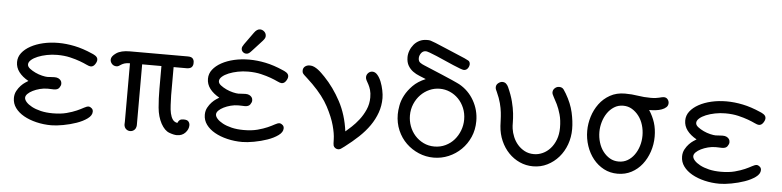

<svg xmlns="http://www.w3.org/2000/svg" viewBox="-42 -837 4284 1052"><g transform="rotate(5 2100.0 -311.5)"><path d="M43 -120Q43 -142 52.5 -159.5Q62 -177 74 -189.5Q86 -202 97.5 -209.5Q109 -217 114 -220Q80 -239 61.5 -263.5Q43 -288 43 -318Q43 -346 60.5 -368.5Q78 -391 108 -407.5Q138 -424 177 -433Q216 -442 260 -442Q303 -442 349.5 -432.5Q396 -423 448 -400Q451 -399 456 -396.5Q461 -394 466.5 -390.5Q472 -387 476 -381.5Q480 -376 480 -368Q480 -357 470.5 -343Q461 -329 447 -329Q439 -329 423.5 -336.5Q408 -344 385 -352.5Q362 -361 330.5 -368.5Q299 -376 259 -376Q230 -376 202.5 -370.5Q175 -365 153 -356Q131 -347 117.5 -335Q104 -323 104 -310Q104 -298 117.5 -287.5Q131 -277 149 -268.5Q167 -260 186 -255.5Q205 -251 216 -251Q222 -251 233 -252Q244 -253 255 -253Q268 -253 276 -249Q284 -245 288.5 -239.5Q293 -234 294 -228.5Q295 -223 295 -220Q295 -210 286.5 -198Q278 -186 257 -186Q250 -186 242 -186.5Q234 -187 223 -187Q201 -187 180 -181.5Q159 -176 142 -167.5Q125 -159 114.5 -148.5Q104 -138 104 -127Q104 -116 115 -103.5Q126 -91 146.5 -80Q167 -69 196 -62Q225 -55 262 -55Q306 -55 338 -63.5Q370 -72 392.5 -82Q415 -92 430 -100.5Q445 -109 455 -109H458Q466 -107 473 -100.5Q480 -94 480 -83Q480 -62 456 -44.5Q432 -27 397.5 -15Q363 -3 325 4Q287 11 260 11Q217 11 177.5 1.5Q138 -8 108 -25Q78 -42 60.5 -66Q43 -90 43 -120Z M553 -376Q553 -394 579 -412Q605 -430 654 -430H973Q993 -430 1000.5 -420.5Q1008 -411 1007 -398Q1008 -386 1001 -376Q994 -366 974 -365H900V-210Q901 -182 902 -156.5Q903 -131 907.5 -111Q912 -91 921 -78Q930 -65 947 -62Q952 -74 959 -79Q966 -84 980 -84Q1000 -84 1007 -75Q1014 -66 1014 -55Q1014 -33 996.5 -14Q979 5 950 5Q933 5 907.5 -4.5Q882 -14 862 -50Q842 -87 837.5 -136.5Q833 -186 833 -240V-365H727V-43Q727 -37 727 -31Q727 -25 725 -19Q722 -8 713 -1.5Q704 5 693 5Q682 5 673 -1.5Q664 -8 661 -19Q659 -25 659.5 -31Q660 -37 660 -43V-365Q642 -365 631 -361.5Q620 -358 613 -353.5Q606 -349 600.5 -345.5Q595 -342 588 -342Q572 -342 562.5 -352.5Q553 -363 553 -376Z M1263 -499Q1263 -504 1265 -509Q1267 -514 1273.5 -523.5Q1280 -533 1291.5 -548.5Q1303 -564 1322 -591Q1337 -612 1354 -612Q1367 -612 1377.5 -602.5Q1388 -593 1388 -578Q1388 -572 1385 -566Q1382 -560 1374.5 -551.5Q1367 -543 1354 -529Q1341 -515 1320 -492Q1312 -483 1305.5 -478Q1299 -473 1290 -473Q1279 -473 1271 -480.5Q1263 -488 1263 -499ZM1093 -120Q1093 -142 1102.5 -159.5Q1112 -177 1124 -189.5Q1136 -202 1147.5 -209.5Q1159 -217 1164 -220Q1130 -239 1111.5 -263.5Q1093 -288 1093 -318Q1093 -346 1110.5 -368.5Q1128 -391 1158 -407.5Q1188 -424 1227 -433Q1266 -442 1310 -442Q1353 -442 1399.5 -432.5Q1446 -423 1498 -400Q1501 -399 1506 -396.5Q1511 -394 1516.5 -390.5Q1522 -387 1526 -381.5Q1530 -376 1530 -368Q1530 -357 1520.5 -343Q1511 -329 1497 -329Q1489 -329 1473.5 -336.5Q1458 -344 1435 -352.5Q1412 -361 1380.5 -368.5Q1349 -376 1309 -376Q1280 -376 1252.5 -370.5Q1225 -365 1203 -356Q1181 -347 1167.5 -335Q1154 -323 1154 -310Q1154 -298 1167.5 -287.5Q1181 -277 1199 -268.5Q1217 -260 1236 -255.5Q1255 -251 1266 -251Q1272 -251 1283 -252Q1294 -253 1305 -253Q1318 -253 1326 -249Q1334 -245 1338.5 -239.5Q1343 -234 1344 -228.5Q1345 -223 1345 -220Q1345 -210 1336.5 -198Q1328 -186 1307 -186Q1300 -186 1292 -186.5Q1284 -187 1273 -187Q1251 -187 1230 -181.5Q1209 -176 1192 -167.5Q1175 -159 1164.5 -148.5Q1154 -138 1154 -127Q1154 -116 1165 -103.5Q1176 -91 1196.5 -80Q1217 -69 1246 -62Q1275 -55 1312 -55Q1356 -55 1388 -63.5Q1420 -72 1442.5 -82Q1465 -92 1480 -100.5Q1495 -109 1505 -109H1508Q1516 -107 1523 -100.5Q1530 -94 1530 -83Q1530 -62 1506 -44.5Q1482 -27 1447.5 -15Q1413 -3 1375 4Q1337 11 1310 11Q1267 11 1227.5 1.5Q1188 -8 1158 -25Q1128 -42 1110.5 -66Q1093 -90 1093 -120Z M1606 -408Q1606 -422 1616.5 -430.5Q1627 -439 1643 -439Q1656 -439 1667.5 -433.5Q1679 -428 1689.5 -420Q1700 -412 1709.5 -402.5Q1719 -393 1727 -385Q1779 -331 1817.5 -259Q1856 -187 1868 -96Q1881 -107 1901 -125.5Q1921 -144 1940.5 -169Q1960 -194 1974 -225.5Q1988 -257 1988 -293Q1988 -317 1983 -334Q1978 -351 1971.5 -363Q1965 -375 1960 -384Q1955 -393 1955 -402Q1955 -415 1964.5 -425Q1974 -435 1988 -435Q2003 -435 2015.5 -420.5Q2028 -406 2036.5 -384.5Q2045 -363 2050 -338.5Q2055 -314 2055 -295Q2055 -253 2041.5 -215Q2028 -177 2004 -142.5Q1980 -108 1946 -76Q1912 -44 1871 -13Q1863 -8 1855 -1.5Q1847 5 1836 5Q1825 4 1819 -1.5Q1813 -7 1811 -13Q1809 -19 1808.5 -48.5Q1808 -78 1796 -122.5Q1784 -167 1754.5 -223Q1725 -279 1665 -339Q1646 -358 1634.5 -368Q1623 -378 1616.5 -384.5Q1610 -391 1608 -395.5Q1606 -400 1606 -408Z M2146 -215Q2146 -235 2151 -263Q2156 -291 2171 -319.5Q2186 -348 2212.5 -375Q2239 -402 2282 -420Q2266 -427 2246.5 -434.5Q2227 -442 2210.5 -454Q2194 -466 2183 -484.5Q2172 -503 2172 -531Q2172 -549 2179 -567.5Q2186 -586 2198.5 -601Q2211 -616 2229 -625Q2247 -634 2270 -634H2277Q2283 -634 2290.5 -632Q2298 -630 2318 -622Q2338 -614 2376.5 -597.5Q2415 -581 2484 -552Q2495 -547 2505 -541.5Q2515 -536 2515 -521Q2514 -508 2506 -498Q2498 -488 2485 -488Q2480 -488 2463.5 -494Q2447 -500 2425 -509.5Q2403 -519 2378 -530Q2353 -541 2331 -550.5Q2309 -560 2292 -566Q2275 -572 2270 -572Q2253 -572 2243.5 -558.5Q2234 -545 2234 -531Q2234 -514 2244.5 -506.5Q2255 -499 2268 -494Q2330 -468 2367 -452.5Q2404 -437 2424 -428Q2444 -419 2452.5 -415Q2461 -411 2467 -408Q2519 -379 2548.5 -327Q2578 -275 2578 -215Q2578 -167 2560.5 -127Q2543 -87 2513 -57.5Q2483 -28 2444 -11.5Q2405 5 2362 5Q2319 5 2280 -11.5Q2241 -28 2211 -57Q2181 -86 2163.5 -126.5Q2146 -167 2146 -215ZM2213 -214Q2213 -184 2223.5 -155.5Q2234 -127 2253.5 -105Q2273 -83 2300.5 -69.5Q2328 -56 2361 -56Q2394 -56 2422 -69.5Q2450 -83 2469.5 -105.5Q2489 -128 2500 -157Q2511 -186 2511 -217Q2511 -251 2499 -280Q2487 -309 2466.5 -330Q2446 -351 2419.5 -362.5Q2393 -374 2364 -374Q2334 -374 2307 -362Q2280 -350 2259 -328.5Q2238 -307 2225.5 -277.5Q2213 -248 2213 -214Z M2668 -409Q2668 -423 2679.5 -432Q2691 -441 2702 -441Q2714 -441 2722 -434Q2730 -427 2735 -416Q2754 -374 2763 -338.5Q2772 -303 2775 -274.5Q2778 -246 2778 -225Q2778 -204 2780 -191Q2783 -169 2792.5 -146Q2802 -123 2818 -104.5Q2834 -86 2856.5 -74Q2879 -62 2908 -62Q2932 -62 2955.5 -72.5Q2979 -83 2997.5 -103.5Q3016 -124 3027 -153Q3038 -182 3038 -218Q3038 -260 3029 -291.5Q3020 -323 3009 -345.5Q2998 -368 2989 -383.5Q2980 -399 2980 -408Q2980 -422 2990.5 -431.5Q3001 -441 3014 -441Q3031 -441 3039.5 -429Q3048 -417 3053 -408Q3083 -357 3094 -308Q3105 -259 3105 -217Q3105 -172 3090.5 -132Q3076 -92 3049.5 -61.5Q3023 -31 2987 -13Q2951 5 2909 5Q2870 5 2835.5 -10.5Q2801 -26 2774.5 -53.5Q2748 -81 2731.5 -118.5Q2715 -156 2712 -200Q2711 -216 2710.5 -234Q2710 -252 2707.5 -274.5Q2705 -297 2698 -324Q2691 -351 2676 -384Q2673 -390 2670.5 -396Q2668 -402 2668 -409Z M3188 -215Q3188 -254 3200 -293Q3212 -332 3235.5 -364Q3259 -396 3294.5 -416Q3330 -436 3377 -436Q3415 -436 3448 -430.5Q3481 -425 3519 -425Q3535 -425 3546 -426.5Q3557 -428 3565 -430Q3573 -432 3579 -433.5Q3585 -435 3590 -435Q3604 -435 3611.5 -425.5Q3619 -416 3619 -405Q3619 -391 3609.5 -382Q3600 -373 3585 -367.5Q3570 -362 3552.5 -360Q3535 -358 3519 -358H3516Q3537 -326 3548 -291.5Q3559 -257 3559 -215Q3559 -172 3545.5 -132Q3532 -92 3508 -61.5Q3484 -31 3450 -13Q3416 5 3374 5Q3332 5 3298 -13Q3264 -31 3239.5 -61.5Q3215 -92 3201.5 -132Q3188 -172 3188 -215ZM3255 -215Q3255 -185 3263.5 -157Q3272 -129 3288 -108Q3304 -87 3325.5 -74.5Q3347 -62 3374 -62Q3401 -62 3422.5 -74.5Q3444 -87 3459.5 -108.5Q3475 -130 3483.5 -157.5Q3492 -185 3492 -215Q3492 -245 3483.5 -273Q3475 -301 3459 -322Q3443 -343 3421.5 -356Q3400 -369 3373 -369Q3345 -369 3323 -355Q3301 -341 3286 -319Q3271 -297 3263 -269.5Q3255 -242 3255 -215Z M3718 -120Q3718 -142 3727.5 -159.5Q3737 -177 3749 -189.5Q3761 -202 3772.5 -209.5Q3784 -217 3789 -220Q3755 -239 3736.5 -263.5Q3718 -288 3718 -318Q3718 -346 3735.5 -368.5Q3753 -391 3783 -407.5Q3813 -424 3852 -433Q3891 -442 3935 -442Q3978 -442 4024.5 -432.5Q4071 -423 4123 -400Q4126 -399 4131 -396.5Q4136 -394 4141.5 -390.5Q4147 -387 4151 -381.5Q4155 -376 4155 -368Q4155 -357 4145.5 -343Q4136 -329 4122 -329Q4114 -329 4098.5 -336.5Q4083 -344 4060 -352.5Q4037 -361 4005.5 -368.5Q3974 -376 3934 -376Q3905 -376 3877.5 -370.5Q3850 -365 3828 -356Q3806 -347 3792.5 -335Q3779 -323 3779 -310Q3779 -298 3792.5 -287.5Q3806 -277 3824 -268.5Q3842 -260 3861 -255.5Q3880 -251 3891 -251Q3897 -251 3908 -252Q3919 -253 3930 -253Q3943 -253 3951 -249Q3959 -245 3963.5 -239.5Q3968 -234 3969 -228.5Q3970 -223 3970 -220Q3970 -210 3961.5 -198Q3953 -186 3932 -186Q3925 -186 3917 -186.5Q3909 -187 3898 -187Q3876 -187 3855 -181.5Q3834 -176 3817 -167.5Q3800 -159 3789.5 -148.5Q3779 -138 3779 -127Q3779 -116 3790 -103.5Q3801 -91 3821.5 -80Q3842 -69 3871 -62Q3900 -55 3937 -55Q3981 -55 4013 -63.5Q4045 -72 4067.5 -82Q4090 -92 4105 -100.5Q4120 -109 4130 -109H4133Q4141 -107 4148 -100.5Q4155 -94 4155 -83Q4155 -62 4131 -44.5Q4107 -27 4072.5 -15Q4038 -3 4000 4Q3962 11 3935 11Q3892 11 3852.5 1.5Q3813 -8 3783 -25Q3753 -42 3735.5 -66Q3718 -90 3718 -120Z"/></g></svg>

Font: CMU Typewriter Custom
Style: Regular
Weight: 500
Monospace: yes
Version: Version 0.7.0